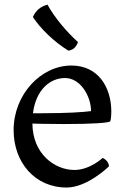

<svg xmlns="http://www.w3.org/2000/svg" viewBox="-20 -796 540 833"><path d="M39.1 -231.4C39.1 -92.3 130.9 17.6 269 17.6C359.9 17.6 453.1 -74.7 453.1 -74.7C450.7 -101.1 425.3 -110.8 425.3 -110.8C425.3 -110.8 370.1 -58.6 302.7 -58.6C218.3 -58.6 121.6 -127.4 120.6 -259.8C120.6 -259.8 180.2 -257.8 257.8 -257.8C385.3 -257.8 455.1 -263.2 458.5 -270C458.5 -270 462.9 -281.7 462.9 -311.5C462.9 -417 406.7 -511.7 289.6 -511.7C157.7 -511.7 39.1 -386.2 39.1 -231.4ZM123 -304.7C135.7 -405.8 196.3 -457.5 262.2 -457.5C329.1 -457.5 375 -378.4 375 -314C342.3 -309.6 274.4 -304.7 161.1 -304.7ZM276.9 -576.2C296.4 -579.6 309.1 -588.9 318.4 -613.3C267.6 -659.2 215.8 -721.2 186 -775.9C153.8 -767.1 135.3 -749.5 122.6 -722.2C156.2 -671.4 213.4 -615.2 276.9 -576.2Z"/></svg>

Font: Trykker
Style: Regular
Weight: 400
Designer: Magnus Gaarde
Foundry: Magnus Gaarde
Version: Version 1.001